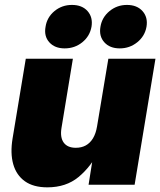

<svg xmlns="http://www.w3.org/2000/svg" viewBox="-20 -766 665 796"><path d="M176.3 10.7Q118.7 10.7 83.3 -14.4Q47.9 -39.6 34.9 -85.2Q22 -130.9 32.2 -192.4L86.9 -522.5H282.2L234.9 -235.4Q228.5 -196.3 244.1 -174.8Q259.8 -153.3 294.4 -153.3Q317.9 -153.3 335.7 -163.1Q353.5 -172.9 365.5 -192.6Q377.4 -212.4 382.3 -241.7L429.2 -522.5H624.5L538.1 0H347.2L369.6 -141.6H390.6Q357.4 -75.2 305.7 -32.2Q253.9 10.7 176.3 10.7ZM476.6 -565.4Q435.1 -565.4 412.4 -590.8Q389.6 -616.2 396.5 -655.3Q402.8 -694.3 434.1 -720Q465.3 -745.6 506.3 -745.6Q547.9 -745.6 570.8 -720Q593.8 -694.3 587.4 -655.3Q580.6 -616.2 549.1 -590.8Q517.6 -565.4 476.6 -565.4ZM248 -565.4Q207 -565.4 184.3 -590.8Q161.6 -616.2 168.9 -655.3Q174.8 -694.3 205.8 -720Q236.8 -745.6 278.3 -745.6Q320.3 -745.6 343 -720Q365.7 -694.3 359.4 -655.3Q352.5 -616.2 321.3 -590.8Q290 -565.4 248 -565.4Z"/></svg>

Font: Inter 28pt Black
Style: Italic
Weight: 900
Italic angle: -9.3988°
Designer: Rasmus Andersson
Foundry: rsms
Version: Version 4.001;git-66647c0bb